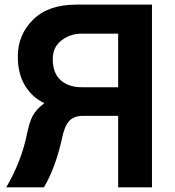

<svg xmlns="http://www.w3.org/2000/svg" viewBox="-20 -806 755 826"><path d="M207 -551.8Q207 -491.2 241.2 -460.9Q275.4 -430.7 332 -430.7H488.3V-661.1H331.1Q282.2 -661.1 244.6 -632.3Q207 -603.5 207 -551.8ZM6.8 0Q71.3 -110.4 95.7 -227.5Q105.5 -278.3 120.1 -306.6Q134.8 -335 170.9 -362.3Q120.1 -385.7 88.4 -436.5Q56.6 -487.3 56.6 -563.5Q56.6 -656.2 122.1 -721.2Q187.5 -786.1 307.6 -786.1H633.8V0H488.3V-307.6H337.9Q297.9 -307.6 277.8 -285.6Q257.8 -263.7 248 -215.8Q219.7 -85.9 168.9 0Z"/></svg>

Font: Gothic A1 ExtraBold
Style: Regular
Weight: 800
Designer: HanYang I&C Co.,Ltd.
Foundry: HanYang I&C Co.,Ltd.
Version: Version 2.50